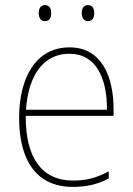

<svg xmlns="http://www.w3.org/2000/svg" viewBox="-20 -724 521 754"><path d="M132 -673C132 -656 139 -641 156 -641C175 -641 181 -655 181 -673C181 -690 175 -704 156 -704C139 -704 132 -689 132 -673ZM301 -673C301 -656 308 -641 325 -641C344 -641 350 -655 350 -673C350 -690 344 -704 325 -704C308 -704 301 -689 301 -673ZM253 -538C119 -538 55 -416 55 -261C55 -100 119 10 266 10C322 10 365 -1 407 -23V-51C355 -24 319 -15 266 -15C144 -15 80 -105 81 -269H426V-295C426 -427 377 -538 253 -538ZM253 -513C355 -513 401 -420 400 -293H82C92 -438 157 -513 253 -513Z"/></svg>

Font: Noto Sans Thai Looped SemiCondensed Thin
Style: Regular
Weight: 100
Width: 4
Designer: Sasikarn Vongin, Ben Mitchell
Foundry: The Fontpad Ltd
Version: Version 1.001